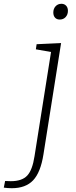

<svg xmlns="http://www.w3.org/2000/svg" viewBox="-121 -755 400 1012"><path d="M72 -522 201 -528 108 59Q93 154 53.5 195.5Q14 237 -59 237Q-80 237 -101 234L-94 199Q-83 200 -64 200Q-5 200 22.5 170.5Q50 141 61 68L148 -481L68 -495ZM160 -689Q160 -709 172 -722Q184 -735 203 -735Q218 -735 227.5 -725Q237 -715 237 -698Q237 -678 225 -665Q213 -652 194 -652Q178 -652 169 -662Q160 -672 160 -689Z"/></svg>

Font: Bitter Pro Light
Style: Italic
Weight: 300
Italic angle: -9°
Designer: Sol Matas, and Bitter project Authors
Foundry: Sol Matas
Version: Version 1.010